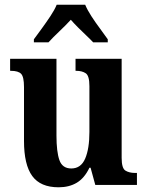

<svg xmlns="http://www.w3.org/2000/svg" viewBox="-20 -786 624 816"><path d="M229 10Q152 10 117 -38Q82 -86 82 -187V-416Q82 -459 70 -472Q58 -485 26 -485H23V-536H220V-210Q220 -141 232.5 -105.5Q245 -70 283 -70Q324 -70 342 -112Q360 -154 360 -225V-420Q360 -464 344.5 -474.5Q329 -485 304 -485H301V-536H497V-115Q497 -71 513 -61Q529 -51 554 -51H562V0H385L365 -73H360Q339 -29 306.5 -9.5Q274 10 229 10ZM124 -619Q138 -638 157 -664Q176 -690 194 -717Q212 -744 221 -766H342Q351 -744 368.5 -717Q386 -690 405.5 -664Q425 -638 438 -619V-606H376Q365 -618 347.5 -634.5Q330 -651 312 -669Q294 -687 281 -702Q260 -679 232 -652.5Q204 -626 186 -606H124Z"/></svg>

Font: Noto Serif Lao Condensed
Style: Bold
Weight: 700
Width: 3
Designer: Monotype Design Team
Foundry: Monotype Imaging Inc.
Version: Version 2.003; ttfautohint (v1.8.4.7-5d5b)